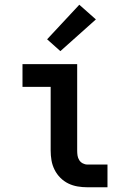

<svg xmlns="http://www.w3.org/2000/svg" viewBox="-20 -791 540 811"><path d="M349 0Q328 0 307.5 -3.5Q287 -7 268.5 -16Q250 -25 235 -40Q220 -55 210.5 -74Q201 -93 197.5 -113.5Q194 -134 194 -155V-424H75V-520H306V-155Q306 -144 307.5 -134Q309 -124 314.5 -115Q320 -106 329.5 -101Q339 -96 349 -96H434V0ZM235 -575 179 -625 315 -771 385 -709Z"/></svg>

Font: Zed Mono
Style: Bold
Weight: 700
Monospace: yes
Designer: Belleve Invis
Foundry: Belleve Invis
Version: Version 1.0.0; ttfautohint (v1.8.4)